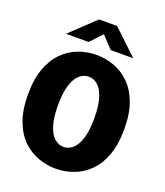

<svg xmlns="http://www.w3.org/2000/svg" viewBox="-163 -1017 977 1138"><g transform="rotate(20 325.0 -448.0)"><path d="M323 11Q265.5 11 211.2 -8.8Q157 -28.5 113.5 -71Q70 -113.5 44.5 -182Q19 -250.5 19 -348Q19 -445 44.5 -513.2Q70 -581.5 113.5 -624Q157 -666.5 211.2 -686.2Q265.5 -706 323 -706Q380 -706 434 -686.2Q488 -666.5 531.5 -624Q575 -581.5 600.5 -513.2Q626 -445 626 -348Q626 -250.5 600.5 -182Q575 -113.5 531.5 -71Q488 -28.5 434 -8.8Q380 11 323 11ZM323 -126Q353.5 -126 379.5 -148.2Q405.5 -170.5 421.2 -219.2Q437 -268 437 -348Q437 -427.5 421.2 -476.2Q405.5 -525 379.5 -547Q353.5 -569 323 -569Q292 -569 265.8 -547Q239.5 -525 223.8 -476.2Q208 -427.5 208 -348Q208 -268 223.8 -219.2Q239.5 -170.5 265.8 -148.2Q292 -126 323 -126ZM108 -761.5 263 -908.5H377L532 -761.5H390L320 -835.5L250 -761.5Z"/></g></svg>

Font: Trispace ExtraBold
Style: Regular
Weight: 800
Designer: Tyler Finck
Foundry: Etcetera Type Company
Version: Version 1.210; ttfautohint (v1.8.3)